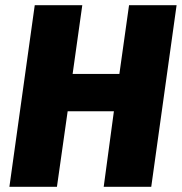

<svg xmlns="http://www.w3.org/2000/svg" viewBox="-20 -715 696 735"><path d="M198 0 239 -289H416L377 0H559L656 -695H474L437 -432H258L295 -695H113L16 0Z"/></svg>

Font: Fira Sans ExtraBold
Style: Italic
Weight: 800
Italic angle: -8°
Designer: bBox Type GmbH & Carrois Corporate GbR & Edenspiekermann AG
Foundry: bBox Type GmbH & Carrois Corporate GbR & Edenspiekermann AG
Version: Version 4.301;PS 004.301;hotconv 1.0.88;makeotf.lib2.5.64775